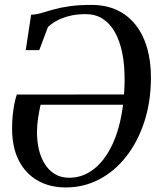

<svg xmlns="http://www.w3.org/2000/svg" viewBox="-20 -772 673 802"><path d="M87.5 -562.5 110 -710.5Q130.5 -711 152.2 -717.5Q174 -724 202 -732Q230 -740 269 -745.8Q308 -751.5 362 -751.5Q423.5 -751.5 470 -729.2Q516.5 -707 547.8 -666.5Q579 -626 594.8 -570.8Q610.5 -515.5 610.5 -449Q610.5 -348.5 583.2 -264.5Q556 -180.5 507.5 -118.5Q459 -56.5 394.5 -22.8Q330 11 254.5 11Q187.5 11 137 -18Q86.5 -47 58.5 -101.8Q30.5 -156.5 30.5 -234.5Q30.5 -277.5 36.5 -317Q42.5 -356.5 50.5 -377L498 -377.5Q498.5 -386.5 499.2 -396Q500 -405.5 500.2 -415.5Q500.5 -425.5 500.5 -436Q501 -499 490.8 -550Q480.5 -601 460 -637.5Q439.5 -674 409 -693.5Q378.5 -713 338 -713Q298.5 -713 267.5 -704.8Q236.5 -696.5 214.5 -684Q192.5 -671.5 180 -658.5L144 -562.5ZM494 -334.5H149.5Q143.5 -308 139 -278.2Q134.5 -248.5 134.5 -220Q134.5 -183.5 142 -149.8Q149.5 -116 166 -88.8Q182.5 -61.5 208.2 -45.5Q234 -29.5 269.5 -29.5Q324.5 -29.5 370.8 -64.8Q417 -100 449.2 -168Q481.5 -236 494 -334.5Z"/></svg>

Font: Merriweather 72pt
Style: Italic
Weight: 400
Italic angle: -7.8°
Version: Version 2.101